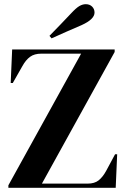

<svg xmlns="http://www.w3.org/2000/svg" viewBox="-20 -896 600 916"><path d="M20 0V-12L367 -640H177Q144 -640 123.5 -625Q103 -610 87 -581L41 -500H31L38 -660H527V-648L180 -20H398Q431 -20 450.5 -35.5Q470 -51 486 -80L529 -160H539L532 0ZM216 -725Q242 -751 268 -778.5Q294 -806 318 -831Q343 -858 358.5 -867Q374 -876 389 -876Q408 -876 419.5 -864.5Q431 -853 431 -836Q431 -804 369 -776Q332 -760 297.5 -745Q263 -730 226 -713Z"/></svg>

Font: DM Serif Display
Style: Regular
Weight: 400
Designer: Colophon Foundry, Frank Grießhammer
Foundry: Colophon Foundry
Version: Version 5.200; ttfautohint (v1.8.3)